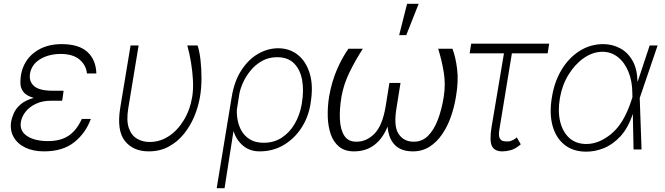

<svg xmlns="http://www.w3.org/2000/svg" viewBox="-20 -784 3488 1007"><path d="M306.8 -259.6H306.1L305.8 -255.7H248.2Q202.1 -255.7 168.1 -239.5Q134.2 -223.4 114.2 -198Q94.1 -172.6 89.5 -144.5Q81.7 -97.3 121.8 -70.7Q161.9 -44 231.5 -44Q297.9 -44 340 -72.3Q382.1 -100.5 409.1 -160.2H456.3Q430.4 -87.4 370.2 -38.7Q310 9.9 210.6 9.9Q153.4 9.9 112 -10.3Q70.7 -30.5 51 -66.2Q31.2 -101.9 38.7 -147.7Q41.9 -165.1 51.8 -188.9Q61.8 -212.7 86.3 -235.1Q110.8 -257.5 157 -270.6Q116.8 -282.3 102.1 -302.7Q87.4 -323.2 87 -346.6Q86.6 -370 89.8 -390.3Q103.3 -465.6 160.7 -509.1Q218 -552.6 302.9 -552.6Q393.1 -552.6 438 -511.9Q483 -471.2 485.4 -398.8H436.1Q431.5 -442.5 397.2 -471.6Q362.9 -500.7 298.7 -501.1Q235.1 -500.7 190.3 -473.4Q145.6 -446 137.4 -397.7Q131 -357.2 158.6 -332.7Q186.1 -308.2 255.7 -308.2H313.6Z M664.8 -545.5H707L652.7 -215.9Q642 -150.9 655.9 -112Q669.7 -73.2 699.4 -56.1Q729 -39.1 764.9 -39.4Q817.8 -39.1 864.3 -69.2Q910.9 -99.4 943.7 -153.2Q976.6 -207 988.3 -277Q994.3 -315.7 992 -362.6Q989.7 -409.4 981.7 -457.2Q973.7 -505 962.4 -545.5H1016.3Q1026.3 -515.6 1031.6 -469.6Q1036.9 -423.7 1036.8 -372.7Q1036.6 -321.7 1029.1 -277Q1020.2 -224.1 998.9 -173.1Q977.6 -122.2 943.9 -80.8Q910.2 -39.4 864.2 -14.7Q818.2 9.9 759.9 9.9Q678.6 9.9 635.1 -44.7Q591.6 -99.4 610.4 -217.3Z M1116.5 203.1 1195 -274.1Q1208.8 -358.7 1246.1 -415.8Q1283.4 -473 1334.2 -502Q1384.9 -530.9 1438.9 -530.9Q1498.9 -530.9 1542.4 -496.1Q1585.9 -461.3 1604.9 -397.2Q1623.9 -333.1 1609.4 -245.7L1608 -235.8Q1596.2 -166.2 1559.1 -110.6Q1522 -55 1466.3 -22.5Q1410.5 9.9 1342 9.9Q1291.5 9.9 1256.4 -18.6Q1221.2 -47.2 1204.5 -95.9L1157.7 203.1ZM1222.3 -208.8Q1220.9 -182.2 1226.7 -152Q1232.6 -121.8 1248.4 -95.3Q1264.2 -68.9 1292.4 -52Q1320.7 -35.2 1363.6 -35.2Q1416.5 -35.2 1457.6 -61.8Q1498.6 -88.4 1525.4 -134.1Q1552.2 -179.7 1562.1 -235.8L1563.6 -245.7Q1574.2 -310.4 1564.5 -364.5Q1554.7 -418.7 1522.5 -451.3Q1490.4 -484 1433.6 -484Q1389.2 -484 1354.2 -464.3Q1319.2 -444.6 1294 -413.7Q1268.8 -382.8 1253.7 -348.7Q1238.6 -314.6 1234.4 -285.9Z M2278.1 -528.4H2353Q2370 -483.7 2377.7 -420.5Q2385.3 -357.2 2371.4 -277Q2362.9 -223.4 2345 -172.2Q2327.1 -121.1 2299 -79.9Q2271 -38.7 2232.8 -14.4Q2194.6 9.9 2145.6 9.9Q2083.8 9.9 2050.8 -23.8Q2017.8 -57.5 2012.8 -120.4Q1987.6 -57.5 1943.5 -23.8Q1899.5 9.9 1836.6 9.9Q1788.7 9.9 1758.9 -14.4Q1729 -38.7 1714.8 -79.7Q1700.6 -120.7 1699 -171.9Q1697.4 -223 1706 -277Q1719.8 -356.2 1747.5 -419.6Q1775.2 -483 1807.5 -528.4H1883.2Q1844.5 -469.1 1813.4 -405.5Q1782.3 -342 1771 -277Q1759.9 -210.2 1762.8 -156.6Q1765.6 -103 1786.2 -71.7Q1806.8 -40.5 1849.1 -40.8Q1901.6 -40.5 1943.2 -81.9Q1984.7 -123.2 2002.1 -222.7L2022.4 -349.1H2080.6L2060.4 -222.7Q2043 -123.2 2070.3 -81.9Q2097.7 -40.5 2150.2 -40.8Q2193.9 -40.5 2225 -71.6Q2256 -102.6 2276.5 -156.2Q2296.9 -209.9 2307.5 -277Q2317.8 -342 2307.4 -405.2Q2296.9 -468.4 2278.1 -528.4ZM2073.5 -599.8 2115.1 -764.2H2175.8L2110.8 -599.8Z M2860.4 -555 2852.3 -504.3H2664.8L2600.1 -110.4Q2593.4 -75.6 2600 -61.3Q2606.5 -46.9 2618.6 -44.4Q2630.7 -41.9 2640.6 -42.3Q2644.2 -42.3 2645.6 -42.3Q2655.9 -42.3 2670.3 -49.5Q2684.7 -56.8 2690.3 -63.6L2711.3 -27Q2682.9 -2.8 2658.7 3.6Q2634.6 9.9 2614.7 9.9Q2574.2 9.9 2560.4 -17.2Q2546.5 -44.4 2557.9 -116.5L2623.2 -504.3H2443.2L2451.3 -555Z M3052.2 11.4Q2984.4 10.7 2939.8 -25.4Q2895.2 -61.4 2877.8 -125.4Q2860.4 -189.3 2874.6 -273.8Q2887.8 -356.5 2926 -419.2Q2964.1 -481.9 3020.4 -517.2Q3076.7 -552.6 3143.8 -552.6Q3190.7 -552.6 3231.2 -531.4Q3271.7 -510.3 3296.9 -466.8Q3322.1 -423.3 3323.5 -356.2H3324.6L3387.4 -545.5H3429L3335.6 -271.3L3335.2 -270.2L3344.8 0H3302.9L3299 -186.1H3298.7Q3274.5 -112.9 3234.2 -69.2Q3193.9 -25.6 3146.3 -6.7Q3098.7 12.1 3052.2 11.4ZM3296.9 -273.8 3296.5 -295.1Q3296.2 -359 3275.9 -408Q3255.7 -457 3220.5 -484.7Q3185.4 -512.4 3140.3 -512.4Q3089.5 -512.4 3042.4 -479.8Q2995.4 -447.1 2961.6 -392Q2927.9 -337 2916.5 -269.5Q2904.8 -200.3 2918.1 -145.8Q2931.5 -91.3 2966.4 -60Q3001.4 -28.8 3055.4 -28.8Q3122.2 -28.8 3187 -82.7Q3251.8 -136.7 3290.1 -253.2Z"/></svg>

Font: Inter Extra Light  BETA
Style: Italic
Weight: 200
Italic angle: 9.39999°
Designer: Rasmus Andersson
Foundry: rsms
Version: Version 3.011;git-f93a4a705